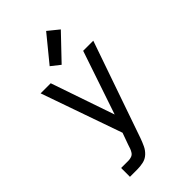

<svg xmlns="http://www.w3.org/2000/svg" viewBox="-289 -861 1155 1155"><g transform="rotate(-45 288.0 -283.5)"><path d="M89 205H151Q177 205 202.5 199.5Q228 194 247.5 176Q267 158 278 134.5Q289 111 298 86L512 -530H426L289 -125L150 -530H64L245 -14L218 61Q214 74 209.5 86.5Q205 99 197.5 110Q190 121 177 125.5Q164 130 151 130H89ZM275 -562 422 -716 353 -772 218 -607Z"/></g></svg>

Font: Iosevka SS01 Extended
Style: Regular
Weight: 400
Width: 7
Monospace: yes
Designer: Belleve Invis
Foundry: Belleve Invis
Version: Version 3.4.7; ttfautohint (v1.8.3)